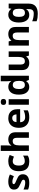

<svg xmlns="http://www.w3.org/2000/svg" viewBox="2052 -2852 1040 5184"><g transform="rotate(-90 2572.0 -260.0)"><path d="M459 -162Q459 -79 400.5 -34.5Q342 10 226 10Q169 10 128 2.5Q87 -5 46 -22V-145Q90 -125 141 -112Q192 -99 231 -99Q275 -99 293.5 -112Q312 -125 312 -146Q312 -160 304.5 -171Q297 -182 272 -196Q247 -210 194 -232Q143 -254 110 -275.5Q77 -297 61 -327.5Q45 -358 45 -404Q45 -480 104 -518Q163 -556 261 -556Q312 -556 358 -546Q404 -536 453 -513L408 -406Q368 -423 332 -434.5Q296 -446 259 -446Q226 -446 209.5 -437Q193 -428 193 -410Q193 -397 201.5 -386.5Q210 -376 234.5 -364Q259 -352 307 -332Q354 -313 388 -292.5Q422 -272 440.5 -241.5Q459 -211 459 -162Z M797 10Q716 10 659 -19.5Q602 -49 572 -111Q542 -173 542 -270Q542 -370 576 -433Q610 -496 670.5 -526Q731 -556 810 -556Q866 -556 907.5 -545Q949 -534 980 -519L936 -404Q901 -418 870.5 -427Q840 -436 810 -436Q694 -436 694 -271Q694 -189 724.5 -150Q755 -111 810 -111Q857 -111 893 -123.5Q929 -136 963 -158V-31Q929 -9 891.5 0.5Q854 10 797 10Z M1238 -605Q1238 -565 1235.5 -528Q1233 -491 1231 -476H1239Q1265 -518 1306 -537Q1347 -556 1397 -556Q1486 -556 1539.5 -508.5Q1593 -461 1593 -356V0H1444V-319Q1444 -437 1356 -437Q1289 -437 1263.5 -390.5Q1238 -344 1238 -257V0H1089V-760H1238Z M1971 -556Q2047 -556 2101.5 -527Q2156 -498 2186 -443Q2216 -388 2216 -308V-236H1864Q1866 -173 1901.5 -137Q1937 -101 2000 -101Q2053 -101 2096 -111.5Q2139 -122 2185 -144V-29Q2145 -9 2100.5 0.5Q2056 10 1993 10Q1911 10 1848 -20.5Q1785 -51 1749 -113Q1713 -175 1713 -269Q1713 -365 1745.5 -428.5Q1778 -492 1836 -524Q1894 -556 1971 -556ZM1972 -450Q1929 -450 1900.5 -422Q1872 -394 1867 -335H2076Q2075 -385 2050 -417.5Q2025 -450 1972 -450Z M2486 -546V0H2337V-546ZM2412 -760Q2445 -760 2469 -744.5Q2493 -729 2493 -687Q2493 -646 2469 -630Q2445 -614 2412 -614Q2378 -614 2354.5 -630Q2331 -646 2331 -687Q2331 -729 2354.5 -744.5Q2378 -760 2412 -760Z M2815 10Q2724 10 2666.5 -61.5Q2609 -133 2609 -272Q2609 -412 2667 -484Q2725 -556 2819 -556Q2878 -556 2916 -533Q2954 -510 2976 -476H2981Q2978 -492 2974 -522.5Q2970 -553 2970 -585V-760H3119V0H3005L2976 -71H2970Q2948 -37 2911 -13.5Q2874 10 2815 10ZM2867 -109Q2929 -109 2954 -145.5Q2979 -182 2980 -255V-271Q2980 -351 2955.5 -393Q2931 -435 2865 -435Q2816 -435 2788 -392.5Q2760 -350 2760 -270Q2760 -190 2788 -149.5Q2816 -109 2867 -109Z M3776 -546V0H3662L3642 -70H3634Q3608 -28 3562.5 -9Q3517 10 3466 10Q3378 10 3325 -37.5Q3272 -85 3272 -190V-546H3421V-227Q3421 -169 3442 -139Q3463 -109 3509 -109Q3577 -109 3602 -155.5Q3627 -202 3627 -289V-546Z M4242 -556Q4330 -556 4383 -508.5Q4436 -461 4436 -356V0H4287V-319Q4287 -378 4266 -407.5Q4245 -437 4199 -437Q4131 -437 4106 -390.5Q4081 -344 4081 -257V0H3932V-546H4046L4066 -476H4074Q4100 -518 4145.5 -537Q4191 -556 4242 -556Z M4766 -556Q4816 -556 4856 -536Q4896 -516 4924 -476H4928L4940 -546H5066V1Q5066 118 4997 179Q4928 240 4793 240Q4735 240 4685.5 233Q4636 226 4589 208V89Q4690 131 4802 131Q4860 131 4888.5 100Q4917 69 4917 7V-4Q4917 -21 4918.5 -39Q4920 -57 4921 -71H4917Q4889 -28 4850 -9Q4811 10 4762 10Q4665 10 4610.5 -64.5Q4556 -139 4556 -272Q4556 -406 4612 -481Q4668 -556 4766 -556ZM4813 -435Q4761 -435 4734.5 -394Q4708 -353 4708 -270Q4708 -188 4734 -147.5Q4760 -107 4815 -107Q4872 -107 4899.5 -139.5Q4927 -172 4927 -253V-271Q4927 -359 4900 -397Q4873 -435 4813 -435Z"/></g></svg>

Font: Noto Sans Adlam
Style: Regular
Weight: 400
Designer: Mark Jamra, Neil Patel
Foundry: JamraPatel LLC
Version: Version 3.001